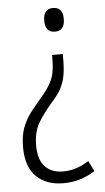

<svg xmlns="http://www.w3.org/2000/svg" viewBox="-53 -572 436 801"><g transform="rotate(-5 165.0 -171.0)"><path d="M224 -318Q224 -279 218.5 -250.5Q213 -222 199.5 -197Q186 -172 161 -145Q121 -99 100.5 -62.5Q80 -26 80 29Q80 88 107.5 117Q135 146 183 146Q213 146 239.5 137Q266 128 291 112L313 156Q283 175 250.5 185Q218 195 180 195Q108 195 66.5 153.5Q25 112 25 31Q25 -16 37 -49Q49 -82 70 -110Q91 -138 119 -170Q143 -198 156 -220.5Q169 -243 174 -267Q179 -291 179 -323V-342H224ZM241 -488Q241 -438 200 -438Q159 -438 159 -487Q159 -537 200 -537Q241 -537 241 -488Z"/></g></svg>

Font: Noto Sans Gujarati UI Condensed Light
Style: Regular
Weight: 300
Width: 3
Designer: Jelle Bosma - Monotype Design Team, Universal Thirst
Foundry: Monotype Imaging Inc.
Version: Version 2.106; ttfautohint (v1.8.4.7-5d5b)